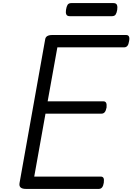

<svg xmlns="http://www.w3.org/2000/svg" viewBox="-20 -1225 859 1245"><path d="M148 0Q124 0 113.5 -9.5Q103 -19 107 -40L273 -970Q275 -984 286.5 -991Q298 -998 319 -998H798Q811 -998 816 -988.5Q821 -979 817 -958Q814 -937 806 -927.5Q798 -918 785 -918H352L289 -568H650Q663 -568 668 -558.5Q673 -549 671 -528Q667 -507 659 -497.5Q651 -488 638 -488H275L202 -80H633Q646 -80 651 -71Q656 -62 653 -40Q650 -20 642 -10Q634 0 621 0ZM433 -1120Q415 -1120 410 -1131.5Q405 -1143 408 -1161Q411 -1182 418 -1193.5Q425 -1205 443 -1205H715Q734 -1205 738.5 -1192.5Q743 -1180 740 -1161Q737 -1142 730 -1131Q723 -1120 705 -1120Z"/></svg>

Font: Playwrite ZA
Style: Regular
Weight: 400
Designer: Veronika Burian, José Scaglione
Foundry: TypeTogether
Version: Version 1.002